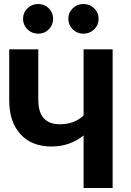

<svg xmlns="http://www.w3.org/2000/svg" viewBox="-20 -938 655 958"><path d="M542 -692V0H397V-262Q328 -207 237 -207Q138 -207 82 -268.5Q26 -330 26 -437V-692H171V-440Q171 -318 279 -318Q351 -318 397 -362V-692ZM396 -770Q365 -770 343 -791.5Q321 -813 321 -844Q321 -875 343 -896.5Q365 -918 396 -918Q428 -918 450 -896.5Q472 -875 472 -844Q472 -813 450 -791.5Q428 -770 396 -770ZM170 -770Q139 -770 117 -791.5Q95 -813 95 -844Q95 -875 117 -896.5Q139 -918 170 -918Q202 -918 223.5 -896.5Q245 -875 245 -844Q245 -813 223.5 -791.5Q202 -770 170 -770Z"/></svg>

Font: FiraSans
Style: Regular
Weight: 600
Designer: Carrois Corporate & Edenspiekermann AG
Foundry: Carrois Corporate GbR & Edenspiekermann AG
Version: Version 3.106;PS 003.106;hotconv 1.0.70;makeotf.lib2.5.58329